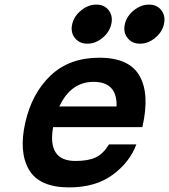

<svg xmlns="http://www.w3.org/2000/svg" viewBox="-20 -791 735 835"><path d="M387 -435Q288 -435 238 -328H487Q490 -435 387 -435ZM281 24Q151 24 106 -53Q61 -130 90 -258Q119 -386 200.5 -463Q282 -540 412 -540Q543 -540 587.5 -460Q632 -380 599 -238H211Q185 -91 308 -91Q364 -91 396.5 -106.5Q429 -122 454 -163H573Q544 -85 469.5 -30.5Q395 24 281 24ZM305.5 -626Q286 -651 294 -686Q302 -721 333 -746Q364 -771 399 -771Q434 -771 453 -746Q472 -721 464 -686Q456 -651 425.5 -626Q395 -601 360 -601Q325 -601 305.5 -626ZM534.5 -626Q515 -651 523 -686Q531 -721 562 -746Q593 -771 628 -771Q663 -771 682 -746Q701 -721 693 -686Q685 -651 654.5 -626Q624 -601 589 -601Q554 -601 534.5 -626Z"/></svg>

Font: Miedinger
Style: Bold-Italic
Weight: 700
Italic angle: -13°
Version: Version 001.000